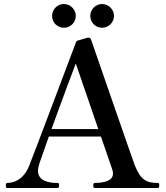

<svg xmlns="http://www.w3.org/2000/svg" viewBox="-20 -935 825 955"><path d="M298 -797C330 -797 357 -823 357 -856C357 -888 330 -915 298 -915C265 -915 239 -888 239 -856C239 -823 265 -797 298 -797ZM488 -797C520 -797 547 -823 547 -856C547 -888 520 -915 488 -915C455 -915 429 -888 429 -856C429 -823 455 -797 488 -797ZM766 -25C711 -25 680 -37 650 -114C624 -185 436 -730 433 -738C432 -743 428 -746 424 -747C420 -748 417 -748 414 -747L366 -733C362 -732 359 -729 358 -725C329 -649 141 -148 126 -113C100 -45 53 -25 16 -25C11 -25 9 -21 9 -12C9 -5 10 0 16 0H267C273 0 274 -7 274 -12C274 -19 273 -25 267 -25C217 -25 169 -37 169 -86C169 -96 172 -108 176 -122C183 -143 201 -194 223 -256H482C507 -182 528 -123 533 -108C538 -94 542 -82 542 -72C542 -36 501 -26 451 -25C446 -25 444 -21 444 -12C444 -5 445 0 451 0H766C771 0 772 -7 772 -12C772 -19 772 -25 766 -25ZM236 -293C283 -422 341 -579 357 -619L469 -293Z"/></svg>

Font: Shippori Mincho OTF SemiBold
Style: Regular
Weight: 600
Designer: FONTDASU
Foundry: FONTDASU / Google Inc. / but / Adobe
Version: Version 3.300;hotconv 1.0.109;makeotfexe 2.5.65596